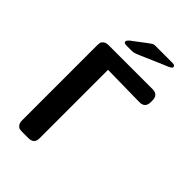

<svg xmlns="http://www.w3.org/2000/svg" viewBox="-254 -984 1088 1088"><g transform="rotate(45 290.0 -439.5)"><path d="M91 -47V-644Q91 -659 93 -668Q95 -677 106 -685.5Q117 -694 138 -694H489Q534 -694 534 -647V-636Q534 -589 489 -589L233 -593V-44Q233 0 187 0H141Q126 0 117 -2Q108 -4 99.5 -15Q91 -26 91 -47ZM188 -777Q188 -781 194.5 -788.5Q201 -796 207.5 -801Q214 -806 215 -806Q301 -872 309 -876Q316 -879 329 -879H463Q484 -879 484 -866Q484 -863 483 -861Q482 -859 479 -857Q476 -855 473.5 -853Q471 -851 465.5 -848.5Q460 -846 456 -844.5Q452 -843 445 -840Q438 -837 433 -835Q406 -823 379.5 -812Q353 -801 339 -794.5Q325 -788 311 -782Q297 -776 290 -773.5Q283 -771 277 -768.5Q271 -766 267 -765.5Q263 -765 260 -764.5Q257 -764 252 -764H211Q188 -764 188 -777Z"/></g></svg>

Font: CMU Sans Serif
Style: Bold
Weight: 700
Version: Version 0.7.0